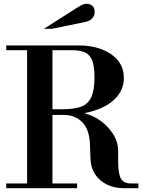

<svg xmlns="http://www.w3.org/2000/svg" viewBox="-20 -994 751 1014"><path d="M226 -387V-417H309Q369 -417 406.5 -430Q444 -443 461.5 -479.5Q479 -516 479 -585Q479 -646 466 -676.5Q453 -707 426.5 -718Q400 -729 359 -729H13V-754H399Q464 -754 517.5 -733.5Q571 -713 602.5 -675Q634 -637 634 -582Q634 -524 595 -480Q556 -436 483.5 -411.5Q411 -387 309 -387ZM13 0V-25H387V0ZM123 -15V-754H257V-15ZM634 0Q585 0 545.5 -19Q506 -38 483 -72.5Q460 -107 458 -153L455 -232Q452 -311 414 -349Q376 -387 317 -387L393 -398H430V-394Q473 -384 512.5 -355Q552 -326 578 -285Q604 -244 604 -196V-144Q604 -75 619 -50Q634 -25 673 -25H711V0ZM212 -842 363 -938Q398 -961 412 -967.5Q426 -974 436 -974Q457 -974 468.5 -962.5Q480 -951 480 -931Q480 -912 467.5 -897.5Q455 -883 430 -878L255 -842Z"/></svg>

Font: Libre Bodoni
Style: Regular
Weight: 400
Designer: Pablo Impallari, Rodrigo Fuenzalida
Foundry: Impallari Type
Version: Version 2.005;gftools[0.9.23]